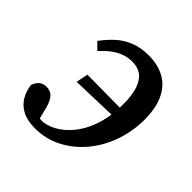

<svg xmlns="http://www.w3.org/2000/svg" viewBox="-143 -623 754 754"><g transform="rotate(45 233.5 -246.5)"><path d="M154 13Q112 13 84 -1.5Q56 -16 41.5 -41Q27 -66 23 -96Q28 -113 40 -124Q52 -135 71 -135Q94 -135 107 -121Q120 -107 128 -77L145 -11H109V-31Q118 -29 125.5 -28.5Q133 -28 141.5 -27.5Q150 -27 160 -27Q195 -32 226.5 -54Q258 -76 282 -111Q306 -146 319.5 -193.5Q333 -241 333 -298Q333 -351 321.5 -383Q310 -415 289.5 -429Q269 -443 240 -443Q215 -443 193 -434.5Q171 -426 151.5 -411Q132 -396 113 -375L85 -403Q106 -432 131.5 -455.5Q157 -479 191 -492.5Q225 -506 268 -506Q319 -506 356.5 -485.5Q394 -465 414.5 -422.5Q435 -380 435 -313Q434 -246 412.5 -187Q391 -128 352.5 -83Q314 -38 263.5 -12.5Q213 13 154 13ZM141 -232 151 -282 364 -280 360 -239Z"/></g></svg>

Font: Source Serif 4 Medium
Style: Italic
Weight: 500
Italic angle: -12°
Designer: Frank Grießhammer
Foundry: Adobe Systems Incorporated
Version: Version 4.004;hotconv 1.0.116;makeotfexe 2.5.65601